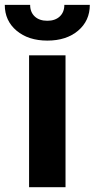

<svg xmlns="http://www.w3.org/2000/svg" viewBox="-76 -775 392 795"><path d="M195.3 0H44.4V-545.9H195.3ZM-56.2 -754.9H48.8Q48.8 -724.6 67.9 -706.8Q86.9 -689 120.1 -689Q152.3 -689 171.4 -706.8Q190.4 -724.6 190.4 -754.9H295.9Q295.9 -689 247.3 -647.9Q198.7 -606.9 120.1 -606.9Q41.5 -606.9 -7.3 -647.9Q-56.2 -689 -56.2 -754.9Z"/></svg>

Font: Inter Tight Stencil
Style: Bold
Weight: 700
Designer: Rasmus Andersson
Foundry: rsms
Version: Version 3.004;Glyphs 3.1.2 (3151)